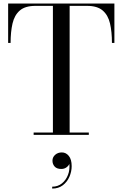

<svg xmlns="http://www.w3.org/2000/svg" viewBox="-20 -770 699 1096"><path d="M279.5 147.3Q279.5 127.3 294.9 113.7Q310.3 100.1 333.1 100.1Q356.7 100.1 372.9 120.1Q389.1 140.1 389.1 178.1Q389.1 209.3 376.3 238.9Q363.5 268.5 338.7 287.5Q313.9 306.5 277.9 306.5V295.7Q310.3 295.7 333.5 276.9Q356.7 258.1 368.1 228.3Q379.5 198.5 375.9 165.3Q371.9 176.1 359.5 185.3Q347.1 194.5 329.9 194.5Q304.3 194.5 291.9 180.7Q279.5 166.9 279.5 147.3ZM172 -13.5H282V-736.5H182Q123.5 -736.5 93 -710Q62.5 -683.5 51.5 -636Q40.5 -588.5 40.5 -525H26.5V-750H633V-525H619Q619 -588.5 608 -636Q597 -683.5 566.2 -710Q535.5 -736.5 477 -736.5H377.5V-13.5H487V0H172Z"/></svg>

Font: Bodoni Moda 16pt
Style: Regular
Weight: 400
Version: Version 2.3